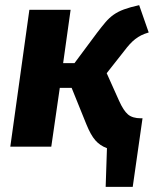

<svg xmlns="http://www.w3.org/2000/svg" viewBox="-20 -569 597 745"><path d="M20 0 94 -531H254L225 -324H269L356 -441Q375 -466 389.5 -483Q404 -500 421 -512Q438 -524 461 -532.5Q484 -541 520 -549L557 -443Q540 -438 528 -432Q516 -426 505 -417.5Q494 -409 483.5 -397.5Q473 -386 461 -370L394 -285L442 -178Q459 -140 476.5 -125Q494 -110 527 -110H533L495 156H390L395 6Q368 -4 350 -24.5Q332 -45 315 -87L258 -228H212L179 0Z"/></svg>

Font: Szlgxwxxxixliatcpuztgldltzi
Style: Regular
Weight: 700
Italic angle: -8°
Designer: Carrois Corporate & Edenspiekermann
Foundry: Carrois Corporate GbR & Edenspiekermann AG
Version: Version 2.001